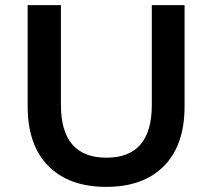

<svg xmlns="http://www.w3.org/2000/svg" viewBox="-20 -720 829 750"><path d="M88 -305V-700H218V-310Q218 -104 396 -104Q573 -104 573 -310V-700H701V-305Q701 -153 620.5 -71.5Q540 10 395 10Q250 10 169 -71.5Q88 -153 88 -305Z"/></svg>

Font: APTA Sans SemiBold
Style: Bold
Weight: 600
Version: Version 7.200